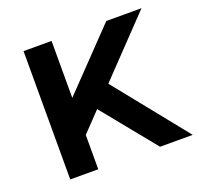

<svg xmlns="http://www.w3.org/2000/svg" viewBox="-100 -649 786 758"><g transform="rotate(-20 293.0 -269.5)"><path d="M567.4 -539.1H419.4L189.5 -299.8V-539.1H71.8V0H189.5V-144L266.6 -224.6L449.2 0H586.4L342.3 -303.7Z"/></g></svg>

Font: Winston Medium
Style: Regular
Weight: 500
Designer: Vernon Adams, Kim Jin-seong, David Berlow, Cristiano Sobral
Foundry: The Winston Project Authors
Version: Version 3.004